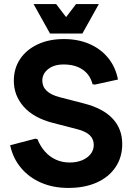

<svg xmlns="http://www.w3.org/2000/svg" viewBox="-20 -908 661 944"><path d="M316 16Q241 16 181.5 -10Q122 -36 82.5 -83.5Q43 -131 30 -194L153 -226L164 -224Q178 -189 201 -163Q224 -137 255 -123Q286 -109 322 -109Q357 -109 383.5 -120Q410 -131 425.5 -150.5Q441 -170 441 -195Q441 -224 421.5 -243Q402 -262 359 -273L239 -304Q146 -328 97 -383Q48 -438 48 -511Q48 -572 79 -618Q110 -664 165.5 -690Q221 -716 294 -716Q364 -716 419.5 -692Q475 -668 511.5 -623.5Q548 -579 560 -517L446 -492L435 -494Q423 -541 386 -566Q349 -591 293 -591Q245 -591 216.5 -568Q188 -545 188 -512Q188 -482 209.5 -461.5Q231 -441 274 -430L394 -399Q487 -375 534 -324.5Q581 -274 581 -200Q581 -135 548 -86Q515 -37 455.5 -10.5Q396 16 316 16ZM145 -888H256L305 -824L354 -888H466L385 -743H226Z"/></svg>

Font: Fustat ExtraBold
Style: Regular
Weight: 800
Designer: Mohamed Gaber, Khaled Hosny, Laura Garcia Mut
Foundry: Kief Type Foundry, Alif Type Foundry, Hard Type Foundry
Version: Version 1.007